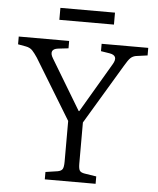

<svg xmlns="http://www.w3.org/2000/svg" viewBox="-58 -910 788 960"><g transform="rotate(5 336.0 -430.5)"><path d="M203 0V-37L263 -46Q281 -49 287.5 -59Q294 -69 294 -97V-301L110 -603Q96 -624 84 -637Q72 -650 50 -654L11 -661V-700H264V-663L212 -657Q188 -654 183 -640.5Q178 -627 191 -606L342 -355H345L491 -603Q518 -648 471 -656L427 -663V-700H661V-662L603 -654Q587 -651 576 -640.5Q565 -630 547 -599L368 -300V-93Q368 -68 374 -58.5Q380 -49 400 -46L458 -37V0ZM206 -801V-861H480V-801Z"/></g></svg>

Font: Literata 12pt Light
Style: Regular
Weight: 300
Designer: Latin by Veronika Burian and Jose Scaglione. Greek by Irene Vlachou. Cyrillic by Vera Evstafieva.
Foundry: TypeTogether
Version: Version 3.002